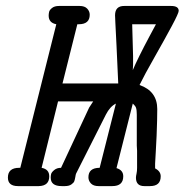

<svg xmlns="http://www.w3.org/2000/svg" viewBox="-20 -631 626 651"><path d="M6.8 -28.8Q6.8 -62 44.9 -62H48.8L170.9 -548.8Q145 -553.7 145 -578.1Q145 -584 146.5 -590.6Q147.9 -597.2 156.5 -604Q165 -610.8 180.2 -610.8H250Q267.1 -610.8 275.6 -601.8Q284.2 -592.8 284.2 -581.1Q284.2 -548.8 247.1 -548.8H242.2L191.9 -348.1H380.9Q377.9 -418.9 375 -477.5Q372.1 -536.1 371.1 -554.7Q370.1 -573.2 370.1 -579.1Q370.1 -611.3 401.9 -610.8H560.1Q585.9 -610.8 585.9 -594.2Q585.9 -586.4 562.5 -542.7Q539.1 -499 504.2 -437.5Q469.2 -376 453.1 -342.8Q513.2 -321.8 513.2 -261.2Q513.2 -248 512.7 -223.1Q512.2 -198.2 511 -171.1Q509.8 -144 508.3 -118.4Q506.8 -92.8 505.9 -76.2V-60.1Q524.9 -50.3 524.9 -33.2Q524.9 0 488.8 0H469.2Q441.4 0 440.9 -27.8Q440.9 -33.7 442.9 -42.2Q444.8 -50.8 444.8 -62V-120.1L443.8 -137.2V-214.8Q443.8 -221.7 443.8 -229.7Q443.8 -237.8 443.8 -241.9Q443.8 -246.1 443.4 -251Q442.9 -255.9 442.9 -257.8Q442.9 -259.8 441.9 -262.9Q440.9 -266.1 440.4 -267.6Q439.9 -269 438 -271.5Q436 -273.9 434.6 -275.4Q433.1 -276.9 430.2 -279.8L375 -61Q397.9 -54.2 397.9 -33.2Q397.9 0 360.8 0H314Q296.9 0 288.3 -9Q279.8 -18.1 279.8 -29.8Q279.8 -62 317.9 -62L373 -279.8Q353 -270 338.9 -242.2Q238.8 -43.9 237.8 -42Q236.8 -40 235.4 -31Q233.9 -22 231.9 -16.6Q230 -11.2 221.9 -5.6Q213.9 0 200.2 0H189Q151.9 0 151.9 -28.8Q151.9 -34.7 153.3 -40.8Q154.8 -46.9 163.8 -54.4Q172.9 -62 187 -62L282.2 -266.1L295.9 -287.1H176.8L121.1 -62Q147 -57.1 147 -33.2Q147 -1 111.8 0H41Q6.8 0 6.8 -28.8ZM428.2 -548.8 431.2 -440.9V-410.2L430.2 -393.1Q438 -412.1 452.9 -442.1Q467.8 -472.2 485.4 -505.1Q502.9 -538.1 508.8 -548.8Z"/></svg>

Font: CMU Typewriter Text
Style: Italic
Weight: 500
Italic angle: -14.04°
Version: Version 0.7.0